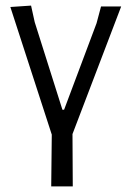

<svg xmlns="http://www.w3.org/2000/svg" viewBox="-20 -481 462 686"><path d="M239 -2 240 185H163L165 0L17 -456L91 -461L104 -402L203 -89H209L325 -398L341 -458H413Z"/></svg>

Font: Alegreya Sans
Style: Regular
Weight: 400
Designer: Juan Pablo del Peral
Foundry: Huerta Tipografica
Version: Version 2.008; ttfautohint (v1.6)